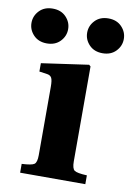

<svg xmlns="http://www.w3.org/2000/svg" viewBox="-119 -762 562 815"><g transform="rotate(10 162.0 -355.0)"><path d="M26 0V-38Q69 -40 80 -48Q91 -56 91 -87V-381Q91 -410 85.5 -420Q80 -430 67 -432L32 -437V-473L235 -502L242 -496V-87Q242 -56 253 -48Q264 -40 307 -38V0ZM224.5 -582.5Q203 -605 203 -635Q203 -665 224.5 -687.5Q246 -710 282 -710Q318 -710 339.5 -687.5Q361 -665 361 -635Q361 -605 339.5 -582.5Q318 -560 282 -560Q246 -560 224.5 -582.5ZM-15.5 -582.5Q-37 -605 -37 -635Q-37 -665 -15.5 -687.5Q6 -710 42 -710Q78 -710 99.5 -687.5Q121 -665 121 -635Q121 -605 99.5 -582.5Q78 -560 42 -560Q6 -560 -15.5 -582.5Z"/></g></svg>

Font: Heuristica
Style: Bold
Weight: 700
Version: Version 1.0.2